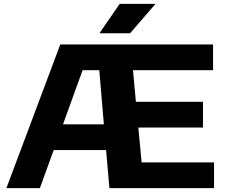

<svg xmlns="http://www.w3.org/2000/svg" viewBox="-20 -969 1168 989"><path d="M13 0 290.5 -740H1077.5V-607.5H665L680 -444.5H1025.5V-312H692.5L709.5 -132.5H1082.5V0H543.5L526.5 -196H256.5L185.5 0ZM405.5 -607.5 304.5 -328.5H515L491.5 -607.5ZM492 -797.5 596.5 -949H781L650 -797.5Z"/></svg>

Font: Encode Sans Exp
Style: Bold
Weight: 700
Width: 7
Designer: Multiple Designers
Foundry: Impallari Type
Version: Version 3.002; ttfautohint (v1.8.3) -l 8 -r 50 -G 200 -x 14 